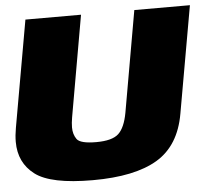

<svg xmlns="http://www.w3.org/2000/svg" viewBox="-56 -728 859 786"><g transform="rotate(-5 373.5 -335.5)"><path d="M294.5 4Q122 4 57.8 -44.8Q-6.5 -93.5 -6.5 -179.5Q-6.5 -206 -1 -236.5L76.5 -675H305L232 -259.5Q228 -236.5 228 -218.5Q228 -190 242.2 -170Q256.5 -150 322 -150Q387.5 -150 413.8 -174.5Q440 -199 451 -259.5L524 -675H752.5L675 -236.5Q652.5 -106.5 559.8 -51.2Q467 4 294.5 4Z"/></g></svg>

Font: Rudi
Style: Regular
Weight: 400
Italic angle: -10°
Designer: Tyler Finck
Foundry: Etcetera Type Company
Version: Version 1.111; ttfautohint (v1.8.4)